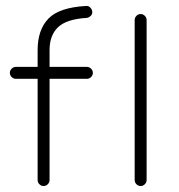

<svg xmlns="http://www.w3.org/2000/svg" viewBox="-20 -613 598 643"><path d="M271 -349H146V-10Q146 -2 140 4Q134 10 126 10Q118 10 112 4Q106 -2 106 -10V-349H33Q25 -349 19 -355Q13 -361 13 -369Q13 -377 19 -383Q25 -389 33 -389H106V-445Q106 -513 142 -550.5Q178 -588 268 -593Q276 -594 282 -588Q288 -582 289 -574Q290 -566 284 -560Q278 -554 270 -553Q203 -549 174.5 -522Q146 -495 146 -445V-389H271Q279 -389 285 -383Q291 -377 291 -369Q291 -361 285 -355Q279 -349 271 -349ZM431 -10V-546Q431 -554 437 -560Q443 -566 451 -566Q459 -566 465 -560Q471 -554 471 -546V-10Q471 -2 465 4Q459 10 451 10Q443 10 437 4Q431 -2 431 -10Z"/></svg>

Font: Hoogli Light
Style: Regular
Weight: 300
Designer: Anand Singh Naorem
Foundry: Brand New Type
Version: Version 1.00 b007